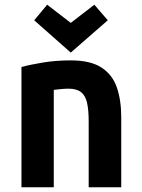

<svg xmlns="http://www.w3.org/2000/svg" viewBox="-20 -794 600 814"><path d="M71 0V-510Q108 -520 162.5 -529Q217 -538 280 -538Q364 -538 410.5 -507.5Q457 -477 475.5 -423Q494 -369 494 -297V0H356V-279Q356 -328 349 -358.5Q342 -389 323.5 -403.5Q305 -418 271 -418Q256 -418 240.5 -416.5Q225 -415 208 -413V0ZM280 -571 125 -708 180 -774 280 -697 380 -774 437 -708Z"/></svg>

Font: Ubuntu Sans Mono
Style: Bold
Weight: 700
Monospace: yes
Designer: Dalton Maag Ltd
Foundry: Dalton Maag Ltd
Version: Version 1.006